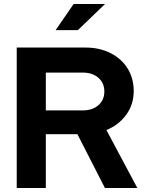

<svg xmlns="http://www.w3.org/2000/svg" viewBox="-20 -937 719 957"><path d="M63.4 0V-700H404.9Q476 -700 530.6 -672.5Q585.2 -645 615.8 -596.1Q646.5 -547.1 646.5 -483.3Q646.5 -416.4 609.2 -365.1Q571.9 -313.8 510.4 -288.8L664.5 0H503L365.8 -268.1H208.4V0ZM208.4 -386.7H392Q440.9 -386.7 470.5 -412.7Q500.1 -438.7 500.1 -481.1Q500.1 -523.2 470.5 -549.2Q440.9 -575.2 392 -575.2H208.4ZM257.3 -786.8 347 -917.1H503.5L368.1 -786.8Z"/></svg>

Font: Red Hat Display
Style: Regular
Weight: 300
Designer: Pentagram, MCKL
Foundry: Pentagram, MCKL
Version: Version 1.023